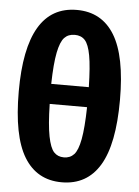

<svg xmlns="http://www.w3.org/2000/svg" viewBox="-54 -801 622 860"><g transform="rotate(5 256.5 -370.5)"><path d="M484 -373Q484 -174 426.5 -78.5Q369 17 256 17Q144 17 86.5 -77.5Q29 -172 29 -372Q29 -758 257 -758Q369 -758 426.5 -664Q484 -570 484 -373ZM171 -418H340Q338 -511 329 -560Q320 -609 303 -627.5Q286 -646 257 -646Q228 -646 210.5 -627.5Q193 -609 183 -559.5Q173 -510 171 -418ZM340 -328H172Q174 -234 184 -183Q194 -132 211 -113.5Q228 -95 256 -95Q284 -95 301.5 -114Q319 -133 328.5 -183.5Q338 -234 340 -328Z"/></g></svg>

Font: Fira Sans Condensed
Style: Bold
Weight: 700
Width: 3
Designer: bBox Type GmbH & Carrois Corporate GbR & Edenspiekermann AG
Foundry: bBox Type GmbH & Carrois Corporate GbR & Edenspiekermann AG
Version: Version 4.301